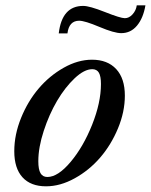

<svg xmlns="http://www.w3.org/2000/svg" viewBox="-20 -670 552 702"><path d="M423.3 -548.8Q397.5 -548.8 343.8 -571.5Q290 -594.2 269.5 -594.2Q232.4 -594.2 226.6 -547.9H194.8Q206.5 -648.4 284.2 -648.4Q307.1 -648.4 363.8 -626Q420.4 -603.5 436.5 -603.5Q452.1 -603.5 464.8 -617.7Q477.5 -631.8 480 -650.4H511.7Q503.9 -604 481 -576.4Q458 -548.8 423.3 -548.8ZM148.4 11.2Q92.3 11.2 62.3 -21.7Q32.2 -54.7 32.2 -117.2Q32.2 -177.7 57.1 -239Q82 -300.3 121.6 -346.7Q161.1 -393.1 213.1 -422.4Q265.1 -451.7 316.4 -451.7Q373 -451.7 404.8 -417.5Q436.5 -383.3 436.5 -320.3Q436.5 -261.2 411.4 -200.7Q386.2 -140.1 346.2 -93.8Q306.2 -47.4 253.2 -18.1Q200.2 11.2 148.4 11.2ZM153.3 -22.9Q191.9 -22.9 238.3 -78.1Q284.7 -133.3 316.9 -214.1Q349.1 -294.9 349.1 -362.8Q349.1 -391.1 341.6 -404.1Q334 -417 317.4 -417Q288.1 -417 252.9 -383.8Q217.8 -350.6 188.7 -301.3Q159.7 -252 139.9 -191.4Q120.1 -130.9 120.1 -80.6Q120.1 -50.3 128.2 -36.6Q136.2 -22.9 153.3 -22.9Z"/></svg>

Font: Elstob 10pt Medium
Style: Italic
Weight: 500
Italic angle: -20°
Designer: Peter S. Baker
Version: Version 1.015